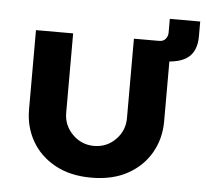

<svg xmlns="http://www.w3.org/2000/svg" viewBox="-47 -643 757 705"><g transform="rotate(5 331.5 -291.0)"><path d="M314 12Q236 12 180 -19Q124 -50 94.5 -102Q65 -154 65 -217V-510H202V-217Q202 -171 235 -138Q268 -105 314 -105Q361 -105 393.5 -138Q426 -171 426 -217V-510H563V-217Q563 -154 533.5 -102Q504 -50 448.5 -19Q393 12 314 12ZM487 -437V-510H519Q535 -510 543 -520.5Q551 -531 551 -543V-594H663V-539Q663 -487 633 -462Q603 -437 540 -437Z"/></g></svg>

Font: MuseoModerno SemiBold
Style: Regular
Weight: 600
Designer: Pablo Cosgaya, Héctor Gatti, Marcela Romero, and the Authors of The MuseoModerno Project.
Foundry: Omnibus-Type Team
Version: Version 1.001